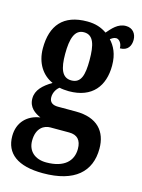

<svg xmlns="http://www.w3.org/2000/svg" viewBox="-123 -646 703 952"><g transform="rotate(15 229.0 -170.0)"><path d="M193 236C356 236 433 164 433 46C433 -42 383 -102 272 -102H180C155 -102 136 -112 136 -139C136 -165 151 -186 164 -195C174 -192 199 -190 212 -190C332 -190 387 -263 387 -368C387 -428 367 -465 342 -492C351 -498 359 -505 372 -505C385 -505 402 -489 402 -461C443 -461 457 -489 457 -519C457 -550 438 -576 403 -576C361 -576 335 -543 313 -518C285 -537 255 -548 212 -548C89 -548 33 -480 33 -363C33 -286 71 -232 124 -209C79 -182 47 -152 47 -109C47 -63 80 -41 110 -28C46 -19 -1 25 -1 97C-1 186 63 236 193 236ZM210 -245C162 -245 147 -290 147 -364C147 -442 162 -492 210 -492C259 -492 272 -444 272 -365C272 -289 260 -245 210 -245ZM195 180C137 180 100 147 100 94C100 27 140 7 170 7H267C309 7 330 30 330 75C330 137 287 180 195 180Z"/></g></svg>

Font: Noto Serif Khmer ExtraCondensed
Style: Bold
Weight: 700
Width: 2
Designer: Danh Hong and the Monotype Design Team
Foundry: Monotype Imaging Inc.
Version: Version 2.004